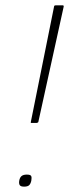

<svg xmlns="http://www.w3.org/2000/svg" viewBox="-20 -693 273 717"><path d="M96 -234Q95 -234 95 -235Q95 -236 95 -237L182 -669Q182 -671 183.5 -672Q185 -673 187 -673H215Q218 -673 218 -669L123 -237Q122 -236 120.5 -235Q119 -234 117 -234ZM97 -19Q95 -8 89.5 -2Q84 4 70 4Q57 4 53.5 -2Q50 -8 52 -19Q54 -30 60.5 -35.5Q67 -41 80 -41Q94 -41 96.5 -35.5Q99 -30 97 -19Z"/></svg>

Font: Glory Thin Thin
Style: Italic
Weight: 250
Italic angle: -12°
Version: Version 1.011